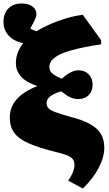

<svg xmlns="http://www.w3.org/2000/svg" viewBox="-23 -851 623 1101"><path d="M452 230 368 185Q388 155 396 134Q404 113 404 95Q404 75 395 62.5Q386 50 362.5 40Q339 30 295 20Q197 -4 139.5 -30Q82 -56 57.5 -91Q33 -126 33 -176Q33 -216 50 -249Q67 -282 102 -309Q137 -336 190 -357V-358Q129 -378 98.5 -411Q68 -444 68 -489Q68 -519 78.5 -548Q89 -577 110 -603Q56 -615 26.5 -647Q-3 -679 -3 -725Q-3 -774 25 -802.5Q53 -831 100 -831Q140 -831 163 -814Q186 -797 186 -768Q186 -759 178.5 -741.5Q171 -724 151 -688Q154 -686 158.5 -683Q163 -680 170.5 -677.5Q178 -675 187 -672Q222 -694 267 -713.5Q312 -733 360.5 -747Q409 -761 452 -766L557 -620V-597Q452 -581 386 -562.5Q320 -544 290 -520.5Q260 -497 260 -467Q260 -453 266.5 -442Q273 -431 289.5 -420.5Q306 -410 331 -399Q357 -423 381 -435.5Q405 -448 427 -448Q463 -448 485.5 -425Q508 -402 508 -365Q508 -328 485.5 -305.5Q463 -283 425 -283Q402 -283 381 -292.5Q360 -302 328 -327Q303 -321 283.5 -310.5Q264 -300 254 -287.5Q244 -275 244 -260Q244 -243 254.5 -231Q265 -219 294.5 -208Q324 -197 381 -181Q452 -163 494.5 -139Q537 -115 556 -82.5Q575 -50 575 -4Q575 50 543 111.5Q511 173 452 230Z"/></svg>

Font: Literata Black
Style: Regular
Weight: 900
Designer: Latin by Veronika Burian and Jose Scaglione. Greek by Irene Vlachou. Cyrillic by Vera Evstafieva.
Foundry: TypeTogether
Version: Version 3.103;gftools[0.9.29]